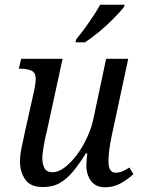

<svg xmlns="http://www.w3.org/2000/svg" viewBox="-20 -786 601 816"><path d="M427 10Q387 10 367 -17Q347 -44 347 -82Q347 -100 351 -134H345Q318 -91 292 -59Q266 -27 235.5 -9Q205 9 163 9Q109 9 87 -23.5Q65 -56 65 -99Q65 -124 71 -155Q77 -186 83 -212L122 -387Q126 -403 129 -422.5Q132 -442 132 -450Q132 -477 114 -485.5Q96 -494 68 -494H60L70 -536H246L181 -237Q174 -209 167 -172.5Q160 -136 160 -113Q160 -89 169 -71.5Q178 -54 204 -54Q228 -54 255 -74.5Q282 -95 307 -128.5Q332 -162 351 -203.5Q370 -245 378 -286L431 -536H525L455 -210Q452 -196 448.5 -176Q445 -156 443 -135.5Q441 -115 441 -101Q441 -52 471 -52Q486 -52 499.5 -57.5Q513 -63 530 -74L547 -46Q526 -26 495 -8Q464 10 427 10ZM301 -606 304 -619Q329 -649 357 -689Q385 -729 406 -766H510L507 -756Q491 -736 463 -707.5Q435 -679 402 -651.5Q369 -624 341 -606Z"/></svg>

Font: Noto Serif SemiCondensed
Style: Italic
Weight: 400
Width: 4
Italic angle: -12°
Designer: Monotype Design Team
Foundry: Monotype Imaging Inc.
Version: Version 2.013